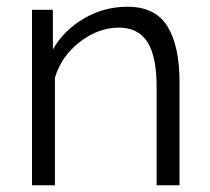

<svg xmlns="http://www.w3.org/2000/svg" viewBox="-20 -550 623 570"><path d="M513 0H445V-291Q445 -383 417.5 -425.5Q390 -468 333 -468Q272 -468 217 -425.5Q162 -383 143 -319V0H75V-521H137V-403Q169 -460 229 -495Q289 -530 358 -530Q441 -530 477 -472Q513 -414 513 -305Z"/></svg>

Font: Raleway-v4020
Style: Regular
Weight: 400
Designer: Matt McInerney, Pablo Impallari, Rodrigo Fuenzalida
Foundry: Matt McInerney, Pablo Impallari, Rodrigo Fuenzalida
Version: Version 4.020;PS 004.020;hotconv 1.0.88;makeotf.lib2.5.64775